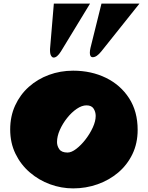

<svg xmlns="http://www.w3.org/2000/svg" viewBox="-20 -1019 815 1057"><path d="M382.8 18.1Q317.4 18.1 255.4 -4.6Q193.4 -27.3 143.8 -70.1Q94.2 -112.8 65.2 -172.6Q36.1 -232.4 36.1 -306.2Q36.1 -378.9 63.5 -438.5Q90.8 -498 138.7 -540.8Q186.5 -583.5 249.3 -606.7Q312 -629.9 382.8 -629.9Q482.4 -629.9 563 -590.6Q643.6 -551.3 690.7 -478.3Q737.8 -405.3 737.8 -304.2Q737.8 -230 709 -170.4Q680.2 -110.8 630.4 -68.8Q580.6 -26.9 516.8 -4.4Q453.1 18.1 382.8 18.1ZM352.1 -179.2Q373.5 -179.2 399.9 -199.5Q426.3 -219.7 450.7 -251.2Q475.1 -282.7 491 -317.4Q506.8 -352.1 506.8 -380.9Q506.8 -402.8 495.4 -420.9Q483.9 -439 456.1 -439Q430.7 -439 402.3 -419.7Q374 -400.4 349.4 -369.4Q324.7 -338.4 309.3 -303.5Q293.9 -268.6 293.9 -236.8Q293.9 -215.3 306.6 -197.3Q319.3 -179.2 352.1 -179.2ZM475.6 -999 315.4 -735.8Q294.4 -702.1 275.4 -702.1Q267.6 -702.1 261.5 -711.9Q255.4 -721.7 255.4 -741.7Q255.4 -745.1 255.4 -748.3Q255.4 -751.5 255.9 -754.9L276.4 -999ZM747.6 -999 537.6 -735.8Q512.2 -704.1 490.7 -704.1Q474.6 -704.1 474.6 -728Q474.6 -740.7 478 -754.9L538.6 -999Z"/></svg>

Font: Rammetto One
Style: Regular
Weight: 400
Designer: Vernon Adams
Foundry: Vernon Adams
Version: Version 1.100; ttfautohint (v1.8.4.7-5d5b)